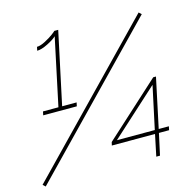

<svg xmlns="http://www.w3.org/2000/svg" viewBox="-141 -840 960 949"><g transform="rotate(-15 338.5 -365.0)"><path d="M233 -361 229 -342H57L61 -361H140L213 -705Q199 -691 166 -674.5Q133 -658 111 -658L115 -677Q133 -677 158.5 -690.5Q184 -704 200 -716Q216 -728 218 -731H238L159 -361ZM-35 -11 644 -711 657 -699 -22 1ZM567 -110H346L350 -127L631 -383H645L591 -129H643L639 -110H587L563 0H544ZM571 -129 618 -348 377 -129Z"/></g></svg>

Font: Raleway-v4020 Thin
Style: Italic
Weight: 250
Italic angle: -12°
Designer: Matt McInerney, Pablo Impallari, Rodrigo Fuenzalida
Foundry: Matt McInerney, Pablo Impallari, Rodrigo Fuenzalida
Version: Version 4.020;PS 004.020;hotconv 1.0.88;makeotf.lib2.5.64775